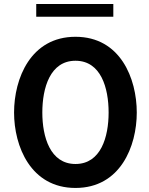

<svg xmlns="http://www.w3.org/2000/svg" viewBox="-20 -905 728 939"><path d="M157.2 -885.3V-823.2H534.2V-885.3ZM511.2 -354.5C511.2 -235.8 473.6 -103 349.1 -103C225.1 -103 187 -235.8 187 -354.5C187 -475.1 225.1 -607.9 349.1 -607.9C473.6 -607.9 511.2 -475.1 511.2 -354.5ZM48.8 -354.5C48.8 -189.9 129.9 14.2 349.1 14.2C568.8 14.2 648.9 -189.9 648.9 -354.5C648.9 -521 568.8 -725.1 349.1 -725.1C129.9 -725.1 48.8 -521 48.8 -354.5Z"/></svg>

Font: Tuffy
Style: Bold
Weight: 700
Designer: Thatcher Ulrich, Karoly Barta, Michael Everson
Version: Version 001.270